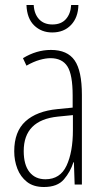

<svg xmlns="http://www.w3.org/2000/svg" viewBox="-20 -739 416 769"><path d="M184 -539Q250 -539 279 -497Q308 -455 308 -359V0H279L276 -89H274Q262 -51 236 -20.5Q210 10 156 10Q114 10 88 -10.5Q62 -31 49.5 -63.5Q37 -96 37 -133Q37 -212 82 -253Q127 -294 210 -302L271 -308V-356Q271 -440 250 -473Q229 -506 182 -506Q163 -506 138.5 -499Q114 -492 86 -476L72 -506Q126 -539 184 -539ZM212 -272Q75 -258 75 -134Q75 -79 98 -50Q121 -21 162 -21Q221 -21 246.5 -75.5Q272 -130 272 -218V-278ZM294 -719Q293 -669 264.5 -639Q236 -609 189 -609Q146 -609 117 -637Q88 -665 86 -719H115Q117 -683 136.5 -662Q156 -641 190 -641Q225 -641 244 -662.5Q263 -684 265 -719Z"/></svg>

Font: Noto Sans Myanmar UI ExtraCondensed ExtraLight
Style: Regular
Weight: 200
Width: 2
Designer: Monotype Design Team
Foundry: Monotype Imaging Inc.
Version: Version 2.103; ttfautohint (v1.8.4.7-5d5b)